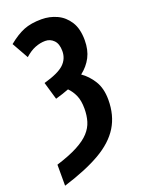

<svg xmlns="http://www.w3.org/2000/svg" viewBox="-167 -799 783 1055"><g transform="rotate(-20 225.0 -272.0)"><path d="M24 57Q101 33 149 7.5Q197 -18 223 -46.5Q249 -75 259 -108.5Q269 -142 269 -182Q269 -229 255.5 -259.5Q242 -290 220 -312Q202 -305 182 -298.5Q162 -292 141 -286L111 -389Q197 -413 230 -444Q263 -475 263 -521Q263 -563 242.5 -584Q222 -605 193 -605Q163 -605 133 -593Q103 -581 73 -554L19 -650Q68 -690 110.5 -707Q153 -724 214 -724Q262 -724 304 -704.5Q346 -685 372.5 -643.5Q399 -602 399 -535Q399 -478 377.5 -436.5Q356 -395 316 -364Q354 -338 381.5 -294Q409 -250 409 -183Q409 -92 368 -25.5Q327 41 242 90Q157 139 24 180Z"/></g></svg>

Font: Noto Sans ExtraCondensed
Style: Bold
Weight: 700
Width: 2
Designer: Monotype Design Team
Foundry: Monotype Imaging Inc.
Version: Version 2.013; ttfautohint (v1.8.4.7-5d5b)